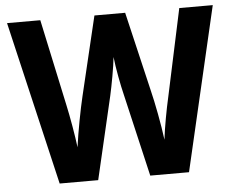

<svg xmlns="http://www.w3.org/2000/svg" viewBox="-51 -774 1017 834"><g transform="rotate(-5 457.5 -357.0)"><path d="M906 -714H760L679 -335C667 -283 652 -202 646 -150C638 -215 619 -314 605 -370L524 -714H390L308 -370C295 -316 276 -218 267 -150C261 -201 246 -286 235 -336L154 -714H9L176 0H344L428 -360C438 -404 453 -485 457 -527C462 -479 477 -401 487 -361L571 0H740Z"/></g></svg>

Font: Noto Sans Lao Looped SemiCondensed
Style: Bold
Weight: 700
Width: 4
Designer: Mark Frömberg, Ben Mitchell
Foundry: The Fontpad Ltd
Version: Version 1.002